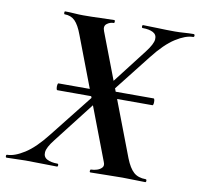

<svg xmlns="http://www.w3.org/2000/svg" viewBox="-108 -701 813 778"><g transform="rotate(10 298.0 -312.5)"><path d="M311 -340H513Q516 -340 517 -333Q518 -326 517 -319Q516 -312 513 -312H311ZM311 -305H123Q120 -305 119 -312Q118 -319 119 -326Q120 -333 123 -333H311ZM313 0Q309 0 309.5 -6Q310 -12 313 -12Q325 -12 337.5 -16Q350 -20 357.5 -28.5Q365 -37 359 -51L172 -542Q158 -580 141.5 -596.5Q125 -613 99 -613Q96 -613 96 -619Q96 -625 99 -625Q117 -625 136.5 -623.5Q156 -622 173 -622Q209 -622 244 -623.5Q279 -625 301 -625Q304 -625 304 -619Q304 -613 301 -613Q285 -613 272.5 -603Q260 -593 268 -573L455 -83Q470 -45 488.5 -28.5Q507 -12 538 -12Q542 -12 542 -6Q542 0 538 0Q518 0 494.5 -1Q471 -2 444 -2Q411 -2 373 -1Q335 0 313 0ZM-32 0Q-36 0 -36 -6Q-36 -12 -32 -12Q-2 -12 39 -38Q80 -64 126 -123L274 -310L292 -291L146 -103Q119 -69 117.5 -49Q116 -29 132.5 -20.5Q149 -12 175 -12Q179 -12 179 -6Q179 0 175 0Q153 0 116 -1Q79 -2 46 -2Q26 -2 6.5 -1Q-13 0 -32 0ZM322 -315 303 -333 449 -522Q476 -557 477.5 -576.5Q479 -596 463 -604.5Q447 -613 420 -613Q416 -613 416 -619Q416 -625 420 -625Q442 -625 479 -623.5Q516 -622 550 -622Q570 -622 589 -623.5Q608 -625 627 -625Q632 -625 632 -619Q632 -613 627 -613Q597 -613 556 -587Q515 -561 469 -502Z"/></g></svg>

Font: Cormorant Light
Style: Italic
Weight: 300
Italic angle: -10°
Designer: Christian Thalmann (Catharsis Fonts)
Foundry: Catharsis Fonts
Version: Version 4.000